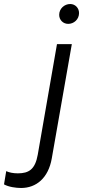

<svg xmlns="http://www.w3.org/2000/svg" viewBox="-122 -740 423 957"><path d="M-17 197C59 197 119 147 136 50L236 -520H162L66 32C53 104 22 124 -33 124C-56 124 -76 120 -91 113L-102 179C-79 192 -42 197 -17 197ZM218 -621C246 -621 272 -643 272 -675C272 -700 253 -720 228 -720C199 -720 173 -697 173 -666C173 -641 192 -621 218 -621Z"/></svg>

Font: Fixel Display
Style: Italic
Weight: 400
Italic angle: -10°
Designer: AlfaBravo + MacPaw
Foundry: Kyrylo Tkachov, Marchela Mozhyna, Serhii Makarenko, Maria Weinstein, Zakhar Kryvoshyya
Version: Version 1.210;Glyphs 3.2 (3217)